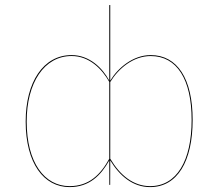

<svg xmlns="http://www.w3.org/2000/svg" viewBox="-20 -751 887 780"><path d="M592.1 -527.2C519.8 -527.2 458.1 -474.1 427.9 -423.4V-730.6L423.9 -730.3V-423.6C396.2 -475 343.4 -527.2 270.9 -527.2C155.6 -527.2 84.3 -417.1 84.3 -257.1C84.3 -87.2 158.5 9.1 262.6 9.1C342.6 9.1 389.6 -37.9 423.9 -99.2L424.2 0H427.6L427.9 -99.4C466.8 -35.3 520.6 9.1 589.8 9.1C700.2 9.1 762.6 -94.9 762.6 -264C762.6 -431.3 700.3 -527.2 592.1 -527.2ZM262.7 5.2C160.7 5.2 88.4 -90.2 88.4 -257.1C88.3 -414.8 159.4 -523.4 270.9 -523.4C342.3 -523.4 393.6 -471.9 423.9 -418.3V-106.1C388.9 -42.3 342.2 5.2 262.7 5.2ZM589.8 5.2C522 5.2 467.6 -38.8 427.9 -106.3V-417.9C461.2 -472.7 521.3 -523.3 592.1 -523.3C698.9 -523.3 758.5 -428.5 758.5 -264C758.5 -97.6 697.8 5.2 589.8 5.2Z"/></svg>

Font: Fira Sans Four
Style: Regular
Weight: 100
Designer: Carrois Corporate & Edenspiekermann AG
Foundry: Carrois Corporate GbR & Edenspiekermann AG
Version: Version 4.203;PS 004.203;hotconv 1.0.88;makeotf.lib2.5.64775